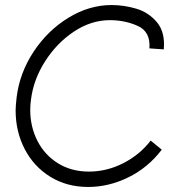

<svg xmlns="http://www.w3.org/2000/svg" viewBox="-20 -725 752 762"><path d="M42 -287Q42 -303 46 -339Q58 -436 113.5 -520Q169 -604 251.5 -654.5Q334 -705 423 -705Q472 -705 521 -690.5Q570 -676 603 -636.5Q636 -597 630 -529L573 -533Q578 -599 527 -622Q476 -645 416 -645Q342 -645 274 -600Q206 -555 159.5 -482.5Q113 -410 103 -330Q100 -309 100 -289Q100 -222 128.5 -166Q157 -110 210 -77Q263 -44 333 -44Q404 -44 469.5 -77.5Q535 -111 578 -167L622 -131Q568 -60 490 -21.5Q412 17 330 17Q245 17 179.5 -23.5Q114 -64 78 -133.5Q42 -203 42 -287Z"/></svg>

Font: Bellota Text
Style: Italic
Weight: 400
Italic angle: -7.5°
Designer: Kemie Guaida
Foundry: Kemie Guaida
Version: Version 4.001